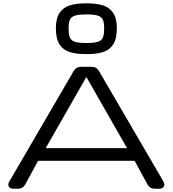

<svg xmlns="http://www.w3.org/2000/svg" viewBox="-20 -1161 1062 1181"><path d="M38.6 -46.9 432.6 -723.1Q440.9 -737.3 451.9 -743.7Q462.9 -750 479 -750H543Q559.1 -750 570.1 -743.7Q581.1 -737.3 589.4 -723.1L983.9 -46.9Q995.6 -26.4 988 -13.2Q980.5 0 957 0H933.1Q917 0 905.8 -6.6Q894.5 -13.2 886.7 -27.3L808.1 -171.9H214.4L135.7 -27.3Q127.9 -13.2 116.7 -6.6Q105.5 0 89.4 0H65.4Q42 0 34.2 -13.2Q26.4 -26.4 38.6 -46.9ZM761.2 -250 511.2 -687.5 261.2 -250ZM323.7 -986.8Q323.7 -1047.9 346.2 -1081.5Q368.7 -1115.2 408.9 -1127.9Q449.2 -1140.6 511.2 -1140.6Q573.2 -1140.6 613.5 -1127.9Q653.8 -1115.2 676.3 -1081.5Q698.7 -1047.9 698.7 -986.8Q698.7 -922.9 676.5 -888.2Q654.3 -853.5 614 -840.8Q573.7 -828.1 511.2 -828.1Q448.7 -828.1 408.4 -840.8Q368.2 -853.5 345.9 -888.2Q323.7 -922.9 323.7 -986.8ZM511.2 -1072.3Q463.4 -1072.3 440.4 -1064.7Q417.5 -1057.1 409.7 -1039.6Q401.9 -1022 401.9 -986.8Q401.9 -948.7 409.7 -930.2Q417.5 -911.6 440.2 -904.1Q462.9 -896.5 511.2 -896.5Q559.6 -896.5 582.3 -904.1Q605 -911.6 612.8 -930.2Q620.6 -948.7 620.6 -986.8Q620.6 -1022 612.8 -1039.6Q605 -1057.1 582 -1064.7Q559.1 -1072.3 511.2 -1072.3Z"/></svg>

Font: Gyrochrome
Style: Regular
Weight: 400
Designer: David Moles
Foundry: David Moles
Version: Version 1.005;Glyphs 3.2.3 (3260)